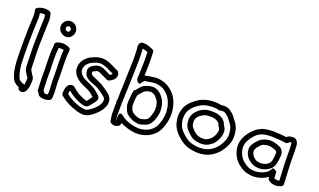

<svg xmlns="http://www.w3.org/2000/svg" viewBox="-82 -1255 2926 1761"><g transform="rotate(20 1381.5 -374.0)"><path d="M37 -336C38 -318 38 -301 38 -284V-283C39 -261 40 -241 40 -221V-219C44 -154 55 -98 82 -51C83 -50 84 -47 85 -46C100 -29 119 -17 140 -9V-7C140 22 174 26 187 22C203 17 217 5 223 -17C229 -31 234 -51 234 -72C237 -87 237 -105 236 -117V-119C233 -135 226 -149 216 -159C202 -189 191 -192 191 -215V-216C189 -257 188 -299 187 -341L186 -431C186 -461 187 -487 188 -518L189 -567C190 -598 192 -632 193 -663C195 -696 189 -722 183 -744C181 -750 175 -757 168 -760C125 -777 77 -765 50 -750C41 -745 36 -734 38 -723C43 -700 45 -684 44 -658C40 -586 37 -508 37 -431ZM87 -338V-431C87 -508 90 -584 94 -656C95 -679 93 -696 90 -713C106 -718 124 -719 138 -717C142 -701 144 -687 143 -665C142 -634 140 -602 139 -569L138 -520C137 -489 136 -463 136 -431L137 -341C138 -299 139 -256 141 -215C142 -169 168 -147 172 -136C173 -133 175 -129 177 -127C188 -116 184 -125 186 -112C187 -102 186 -90 184 -79V-74C184 -63 182 -54 180 -46C177 -49 173 -51 169 -52C151 -57 135 -67 124 -78C104 -115 94 -164 90 -222C90 -244 89 -265 88 -285C88 -302 88 -320 87 -338Z M306 -381C306 -359 307 -320 307 -300C307 -292 307 -286 308 -275C308 -270 308 -264 309 -254V-166C309 -157 309 -150 310 -138C310 -121 312 -95 312 -82V-80C313 -70 314 -55 314 -45C314 -34 322 -27 330 -20L331 -18C334 7 371 15 396 15C423 15 463 7 463 -20V-28C463 -37 465 -47 465 -61V-77C465 -90 464 -103 463 -116L462 -140V-142C461 -151 460 -158 460 -164V-221C460 -237 459 -256 459 -270V-295C457 -321 457 -364 457 -394C457 -409 458 -425 458 -442C459 -452 462 -470 462 -486C462 -494 458 -502 451 -507C419 -528 362 -531 325 -512C317 -508 311 -500 311 -490V-481C311 -478 310 -474 310 -463C307 -438 306 -409 306 -381ZM310 -667C310 -626 344 -593 384 -591H394C432 -596 458 -629 458 -666C458 -707 424 -741 383 -741C343 -741 310 -708 310 -667ZM356 -381C356 -408 357 -436 360 -459V-462C360 -464 361 -470 361 -472C378 -475 398 -474 411 -470C410 -460 409 -453 408 -445V-443C408 -430 407 -411 407 -394C407 -364 407 -322 409 -292V-270C409 -254 410 -235 410 -221V-164C410 -154 411 -144 412 -137L413 -112C414 -99 415 -88 415 -77V-61C415 -55 414 -47 413 -37C408 -36 403 -35 396 -35C390 -35 382 -36 377 -38C375 -43 371 -54 365 -57L364 -58C364 -68 363 -75 362 -83C362 -101 360 -125 360 -139V-142C359 -149 359 -157 359 -166V-259C358 -265 358 -271 358 -277V-280C357 -286 357 -292 357 -300C357 -322 356 -361 356 -381ZM360 -667C360 -680 371 -691 383 -691C396 -691 408 -679 408 -666C408 -653 399 -643 389 -641H385C373 -642 360 -654 360 -667Z M536 -96C536 -90 538 -80 544 -75C593 -32 653 -3 718 16C718 16 719 17 720 17C738 21 765 29 794 25C824 21 851 2 867 -11C894 -32 924 -59 943 -92C952 -110 961 -126 963 -151V-155C968 -204 932 -233 904 -252C886 -266 866 -277 851 -288C850 -288 850 -290 849 -290C833 -299 819 -305 804 -312C755 -335 726 -338 726 -366V-369C725 -374 726 -375 747 -385C748 -385 749 -386 750 -387C756 -391 763 -394 772 -394C785 -394 793 -389 811 -381C830 -371 851 -362 874 -350C894 -340 918 -361 928 -368C955 -383 969 -425 947 -454C944 -459 939 -462 933 -463C927 -464 918 -471 902 -478C867 -494 831 -517 776 -520H774C744 -520 718 -513 697 -504C672 -493 646 -484 623 -459C592 -430 577 -387 581 -349C584 -314 604 -285 628 -266C668 -229 729 -214 761 -194L762 -193C771 -188 780 -179 791 -169C798 -163 801 -160 808 -155C806 -152 801 -146 798 -143C790 -131 785 -123 776 -113L766 -103C756 -105 741 -112 727 -116C705 -125 680 -137 653 -158C641 -168 627 -177 620 -185C617 -188 613 -191 608 -192C566 -202 547 -166 542 -144C538 -126 537 -108 536 -96ZM587 -105C588 -120 590 -135 593 -141C626 -111 673 -83 710 -69C711 -69 712 -68 712 -68C724 -64 738 -59 754 -55C789 -47 809 -75 812 -78V-79C823 -91 831 -102 839 -113C846 -121 879 -157 848 -188C847 -189 846 -190 845 -190C836 -197 832 -201 825 -207C816 -215 802 -228 787 -237C743 -264 688 -278 661 -303L660 -305C644 -318 632 -334 631 -353C629 -377 637 -403 658 -423C659 -423 660 -424 660 -424C674 -439 690 -447 717 -458C734 -465 752 -470 773 -470C824 -466 862 -440 907 -419C906 -415 904 -412 904 -412C903 -412 903 -411 902 -411C895 -407 889 -402 886 -400C865 -411 849 -418 834 -426C833 -426 832 -427 832 -427C818 -433 799 -444 772 -444C752 -444 735 -437 724 -430C708 -422 672 -405 676 -365C678 -292 753 -279 782 -266C797 -259 812 -254 824 -247C843 -234 859 -224 873 -213C874 -213 875 -211 875 -211C902 -193 915 -180 913 -159V-154C911 -138 907 -132 899 -116C885 -92 862 -70 837 -51C823 -40 802 -27 788 -25C774 -23 752 -28 731 -32C675 -49 626 -73 587 -105Z M1028 -70C1028 -54 1032 -41 1033 -32C1035 -21 1035 -5 1040 3C1063 30 1112 28 1132 1C1135 -3 1137 -9 1137 -14V-23C1183 1 1231 15 1294 21H1296C1406 21 1490 -38 1518 -129C1521 -137 1522 -142 1525 -149C1525 -150 1526 -151 1526 -152L1532 -176C1536 -194 1539 -215 1540 -234V-265C1536 -331 1517 -387 1483 -431C1444 -477 1399 -510 1324 -520C1312 -522 1307 -521 1300 -521H1297C1292 -520 1285 -520 1276 -519L1255 -516C1232 -513 1208 -509 1187 -504C1189 -546 1191 -585 1191 -628V-630C1190 -642 1190 -655 1190 -668C1190 -692 1189 -711 1188 -733C1188 -743 1180 -752 1172 -755C1148 -764 1113 -784 1066 -780C1060 -780 1055 -777 1051 -773C1027 -749 1038 -715 1039 -707C1039 -686 1041 -670 1041 -652C1041 -640 1041 -623 1042 -610C1042 -555 1037 -500 1037 -442C1036 -430 1036 -420 1036 -410C1036 -368 1033 -323 1031 -279V-254C1031 -247 1032 -243 1031 -238C1031 -237 1030 -235 1030 -234C1030 -226 1031 -219 1030 -213C1030 -212 1029 -211 1029 -210V-209C1025 -195 1026 -187 1029 -176V-163C1029 -161 1028 -159 1028 -158ZM1078 -70V-156C1079 -161 1079 -169 1079 -174V-180C1079 -183 1079 -186 1078 -189C1076 -194 1079 -199 1079 -205V-209C1080 -217 1080 -224 1080 -232C1081 -239 1081 -248 1081 -254V-277C1083 -319 1086 -366 1086 -410C1086 -420 1086 -429 1087 -439V-441C1087 -497 1092 -553 1092 -611V-613C1091 -626 1091 -639 1091 -652C1091 -674 1089 -691 1089 -708V-709C1089 -717 1087 -724 1087 -730C1105 -728 1120 -723 1139 -715C1140 -700 1140 -685 1140 -668C1140 -655 1140 -641 1141 -627C1141 -571 1137 -512 1135 -455C1135 -448 1140 -439 1144 -434C1168 -398 1183 -431 1183 -431C1195 -443 1199 -453 1202 -456C1221 -460 1241 -463 1262 -466L1283 -469C1288 -470 1292 -470 1302 -471C1306 -471 1314 -471 1317 -470C1381 -462 1410 -440 1444 -399C1469 -366 1486 -320 1490 -262V-236C1489 -222 1486 -202 1483 -188L1477 -165C1474 -157 1473 -151 1471 -145C1450 -76 1389 -30 1297 -29C1235 -35 1188 -50 1146 -75C1142 -78 1134 -85 1125 -92C1085 -122 1085 -71 1085 -71C1085 -71 1085 -70 1084 -64C1084 -62 1083 -59 1083 -57C1084 -47 1085 -40 1086 -29H1083C1083 -42 1078 -61 1078 -70ZM1129 -206C1129 -202 1129 -196 1132 -187C1132 -186 1133 -186 1133 -185C1136 -177 1138 -165 1145 -149C1162 -109 1198 -93 1224 -81C1225 -81 1225 -80 1226 -80C1242 -74 1257 -72 1271 -69C1272 -69 1274 -68 1276 -68H1278C1280 -68 1289 -67 1290 -67C1299 -67 1303 -69 1306 -70C1334 -77 1371 -84 1395 -115C1418 -147 1428 -186 1435 -224V-229C1435 -232 1436 -235 1436 -236V-251C1436 -261 1436 -278 1432 -292C1428 -319 1418 -345 1402 -367C1381 -397 1348 -430 1295 -433C1286 -433 1272 -429 1266 -429C1265 -429 1263 -428 1261 -428C1244 -424 1230 -418 1217 -412H1216C1205 -406 1198 -398 1193 -394C1183 -384 1172 -373 1159 -356V-355L1156 -352C1149 -349 1142 -342 1140 -333C1136 -312 1133 -289 1131 -268C1131 -267 1130 -267 1130 -266C1130 -256 1131 -248 1130 -241C1130 -240 1129 -239 1129 -238ZM1179 -202V-237C1180 -249 1180 -256 1180 -265C1182 -281 1184 -296 1187 -311C1194 -317 1198 -325 1200 -327C1206 -335 1218 -345 1228 -358C1234 -364 1237 -366 1240 -368C1250 -373 1260 -377 1269 -379C1280 -380 1288 -382 1295 -383C1324 -380 1344 -362 1362 -337C1373 -323 1380 -306 1383 -284C1383 -282 1384 -280 1384 -279C1385 -274 1386 -254 1386 -251V-245C1385 -239 1385 -234 1385 -231C1378 -194 1369 -165 1355 -145C1346 -133 1324 -125 1294 -118C1291 -117 1291 -117 1289 -117C1285 -118 1283 -118 1281 -118H1279C1266 -121 1254 -123 1244 -127C1215 -141 1200 -149 1192 -168L1191 -169C1188 -176 1184 -190 1179 -202Z M1634 -372C1586 -299 1598 -197 1640 -134C1648 -126 1655 -116 1660 -109C1661 -108 1661 -107 1662 -106C1687 -81 1718 -52 1757 -32C1790 -16 1828 -8 1866 -5H1873C1875 -5 1877 -4 1879 -4H1889C1899 -4 1906 -5 1911 -5H1913C1996 -11 2057 -55 2096 -108C2124 -147 2148 -192 2151 -247V-249C2151 -266 2150 -283 2147 -302C2139 -367 2100 -400 2076 -434C2076 -435 2075 -436 2074 -437C2061 -451 2048 -464 2031 -475C2003 -493 1971 -496 1941 -489C1929 -493 1913 -496 1895 -496H1865C1802 -495 1748 -476 1706 -444C1679 -424 1653 -402 1634 -372ZM1676 -344C1691 -368 1709 -384 1736 -404C1770 -430 1812 -445 1865 -446H1895C1911 -446 1919 -444 1932 -439C1937 -437 1943 -437 1948 -439C1965 -445 1988 -443 2003 -433C2015 -425 2027 -415 2037 -404C2067 -362 2091 -343 2097 -295V-294C2100 -279 2101 -263 2101 -250C2098 -209 2080 -171 2056 -138C2023 -94 1974 -60 1910 -55C1900 -55 1895 -54 1889 -54H1882C1876 -55 1870 -55 1869 -55C1834 -58 1804 -64 1779 -76C1751 -90 1722 -117 1699 -140C1692 -149 1685 -157 1681 -162C1649 -212 1642 -293 1676 -344ZM1706 -244C1707 -208 1724 -181 1741 -164C1755 -148 1768 -136 1784 -124C1811 -103 1839 -97 1871 -94H1899C1933 -94 1956 -109 1973 -120C2008 -142 2031 -180 2043 -219C2049 -236 2050 -252 2050 -269V-271C2048 -295 2036 -314 2027 -326C2012 -379 1957 -403 1909 -406H1907C1899 -406 1890 -407 1878 -407H1867C1827 -406 1795 -393 1769 -374C1735 -348 1697 -309 1706 -244ZM1756 -246V-250C1750 -291 1769 -312 1799 -334C1817 -347 1838 -356 1867 -357H1878C1886 -357 1894 -356 1906 -356C1945 -353 1975 -332 1979 -311C1980 -307 1982 -303 1984 -300C1993 -288 1998 -281 2000 -268C2000 -256 1998 -244 1995 -235C1985 -203 1967 -176 1945 -162C1928 -151 1917 -144 1899 -144H1874C1846 -147 1829 -152 1814 -164C1798 -176 1790 -183 1778 -197L1777 -199C1766 -210 1756 -227 1756 -246Z M2221 -132C2233 -95 2252 -64 2280 -38C2321 -3 2364 23 2435 25C2493 25 2544 5 2580 -22V-9C2580 -1 2585 7 2592 11L2607 21C2641 40 2689 35 2718 18C2725 14 2730 5 2730 -4L2729 -31C2728 -44 2728 -55 2727 -69L2726 -93C2726 -108 2724 -127 2723 -148C2721 -194 2720 -212 2720 -259C2720 -299 2720 -326 2718 -363C2718 -379 2716 -400 2704 -417C2682 -451 2637 -435 2624 -432C2617 -430 2610 -426 2606 -418C2568 -423 2517 -426 2483 -427C2435 -427 2386 -424 2347 -403C2308 -383 2284 -359 2256 -321C2219 -270 2196 -209 2221 -132ZM2269 -148C2250 -207 2265 -248 2296 -291C2322 -327 2338 -343 2370 -359H2371C2393 -372 2439 -377 2483 -377C2520 -376 2579 -372 2612 -366C2628 -363 2642 -378 2648 -385V-386C2656 -387 2661 -387 2663 -387C2665 -384 2668 -373 2668 -362V-361C2670 -326 2670 -299 2670 -259C2670 -212 2671 -192 2673 -146C2674 -123 2676 -106 2676 -93L2677 -66V-65C2678 -56 2678 -42 2679 -29V-20C2658 -15 2641 -21 2629 -24C2628 -48 2627 -62 2625 -88C2625 -88 2587 -126 2576 -94C2573 -86 2563 -74 2557 -69C2534 -46 2483 -25 2435 -25C2377 -27 2351 -45 2314 -76C2293 -95 2279 -118 2269 -148ZM2315 -199C2315 -156 2336 -122 2361 -101C2389 -77 2414 -65 2458 -63H2467C2506 -63 2541 -80 2562 -96C2582 -110 2597 -132 2603 -157C2610 -186 2613 -220 2615 -247C2615 -250 2615 -253 2614 -255C2611 -268 2607 -293 2584 -309H2583C2561 -322 2527 -333 2503 -337C2489 -340 2476 -338 2466 -338H2463C2406 -330 2378 -310 2348 -273C2331 -253 2322 -235 2317 -218C2314 -210 2315 -204 2315 -199ZM2365 -199V-204C2368 -214 2374 -227 2386 -241C2414 -275 2420 -281 2468 -288H2492C2493 -288 2493 -287 2494 -287C2510 -285 2544 -274 2556 -267C2558 -265 2561 -262 2565 -247C2563 -222 2560 -191 2555 -169C2553 -160 2540 -142 2533 -137C2521 -125 2491 -113 2467 -113H2460C2424 -115 2417 -119 2393 -139C2378 -152 2365 -174 2365 -199Z"/></g></svg>

Font: Hussar Pisanka
Style: Out
Weight: 400
Designer: Robert Jablonski
Foundry: Cannot Into Space Fonts
Version: Version 1.070